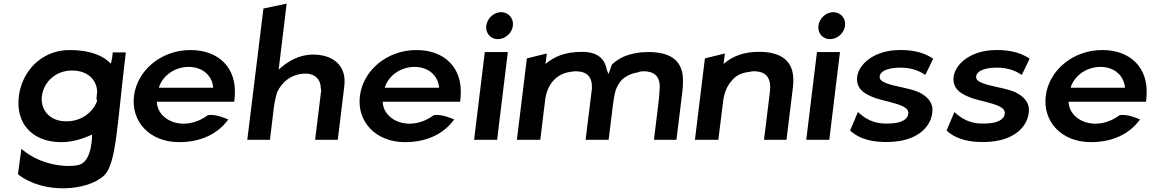

<svg xmlns="http://www.w3.org/2000/svg" viewBox="-20 -771 6357 1059"><path d="M343 -102C253 -102 202 -167 211 -241C221 -319 287 -382 377 -382C460 -382 512 -335 516 -267C515 -257 514 -247 513 -237C512 -230 511 -223 516 -216C495 -153 429 -102 349 -102ZM555 196C622 132 626 -89 674 -482H602C601 -470 597 -435 591 -420C552 -462 481 -495 364 -495C207 -495 101 -376 84 -241C65 -90 158 13 318 13C380 13 436 -5 488 -29C488 -29 490 113 420 137C372 153 215 151 98 50L79 190C219 301 463 284 555 196Z M845 -210H1272C1273 -222 1275 -234 1275 -246C1285 -395 1188 -495 1031 -495C868 -495 736 -382 719 -241C702 -101 805 13 968 13C1083 13 1179 -29 1239 -112C1218 -121 1169 -142 1127 -136C1079 -101 1030 -87 984 -89C904 -93 846 -146 845 -210ZM1156 -287H856C874 -349 939 -402 1021 -402C1098 -402 1151 -353 1156 -287Z M1843 0 1879 -296C1894 -415 1810 -470 1707 -470C1630 -470 1567 -433 1517 -387L1561 -751L1433 -724L1344 0H1469L1490 -175C1494 -205 1500 -234 1508 -261C1533 -317 1588 -365 1665 -365C1721 -365 1749 -329 1749 -287C1750 -281 1752 -274 1751 -268L1718 0Z M2091 -210H2518C2519 -222 2521 -234 2521 -246C2531 -395 2434 -495 2277 -495C2114 -495 1982 -382 1965 -241C1948 -101 2051 13 2214 13C2329 13 2425 -29 2485 -112C2464 -121 2415 -142 2373 -136C2325 -101 2276 -87 2230 -89C2150 -93 2092 -146 2091 -210ZM2402 -287H2102C2120 -349 2185 -402 2267 -402C2344 -402 2397 -353 2402 -287Z M2662 -629C2657 -588 2686 -555 2726 -555C2766 -555 2804 -588 2809 -629C2814 -670 2784 -704 2744 -704C2704 -704 2667 -670 2662 -629ZM2722 0 2781 -484H2654L2595 0Z M2989 -418 2996 -476 2886 -449 2831 0H2960L2988 -229C2997 -280 3018 -316 3046 -340C3069 -359 3099 -373 3137 -376C3142 -377 3147 -378 3153 -378C3220 -378 3247 -345 3245 -284L3210 0H3337L3361 -195C3365 -224 3369 -251 3377 -277C3389 -308 3405 -330 3428 -345C3447 -358 3471 -368 3499 -372C3507 -376 3517 -378 3529 -378C3590 -378 3618 -348 3619 -296C3618 -274 3617 -249 3614 -222L3587 0H3711L3743 -260C3746 -281 3747 -300 3747 -319C3751 -439 3676 -495 3515 -482C3446 -474 3398 -455 3355 -415C3349 -399 3343 -382 3337 -364H3336C3333 -371 3329 -378 3327 -385C3316 -449 3274 -485 3190 -485C3097 -485 3036 -459 2989 -418Z M4318 0 4351 -270C4353 -283 4354 -295 4355 -308C4363 -418 4310 -479 4183 -485C4168 -485 4151 -485 4136 -484C4063 -479 4009 -452 3971 -418L3978 -476L3868 -449L3813 0H3942L3969 -216C3975 -264 3993 -301 4018 -328C4039 -355 4073 -371 4117 -375C4123 -377 4129 -378 4136 -378C4210 -378 4236 -338 4226 -260L4194 0Z M4494 -629C4489 -588 4518 -555 4558 -555C4598 -555 4636 -588 4641 -629C4646 -670 4616 -704 4576 -704C4536 -704 4499 -670 4494 -629ZM4554 0 4613 -484H4486L4427 0Z M4669 -51C4724 0 4802 15 4886 12C5030 8 5111 -62 5122 -148C5130 -205 5095 -238 5051 -261C4995 -287 4909 -293 4859 -316C4842 -324 4830 -333 4832 -350C4836 -379 4875 -394 4923 -397C4984 -401 5033 -391 5084 -358L5127 -447C5070 -488 4991 -499 4916 -494C4795 -485 4719 -417 4708 -350C4699 -278 4752 -250 4814 -228C4863 -213 4923 -203 4961 -184C4978 -175 4992 -164 4990 -144C4986 -109 4945 -92 4891 -90C4823 -86 4770 -99 4712 -153Z M5201 -51C5256 0 5334 15 5418 12C5562 8 5643 -62 5654 -148C5662 -205 5627 -238 5583 -261C5527 -287 5441 -293 5391 -316C5374 -324 5362 -333 5364 -350C5368 -379 5407 -394 5455 -397C5516 -401 5565 -391 5616 -358L5659 -447C5602 -488 5523 -499 5448 -494C5327 -485 5251 -417 5240 -350C5231 -278 5284 -250 5346 -228C5395 -213 5455 -203 5493 -184C5510 -175 5524 -164 5522 -144C5518 -109 5477 -92 5423 -90C5355 -86 5302 -99 5244 -153Z M5874 -210H6301C6302 -222 6304 -234 6304 -246C6314 -395 6217 -495 6060 -495C5897 -495 5765 -382 5748 -241C5731 -101 5834 13 5997 13C6112 13 6208 -29 6268 -112C6247 -121 6198 -142 6156 -136C6108 -101 6059 -87 6013 -89C5933 -93 5875 -146 5874 -210ZM6185 -287H5885C5903 -349 5968 -402 6050 -402C6127 -402 6180 -353 6185 -287Z"/></svg>

Font: Bluebird
Style: ExtObl
Weight: 400
Designer: Jasper
Foundry: Cannot Into Space Fonts
Version: Version 0.98